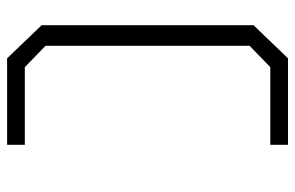

<svg xmlns="http://www.w3.org/2000/svg" viewBox="-165 -665 830 540"><g transform="rotate(90 250.0 -395.0)"><path d="M168.9 -740.2 108.9 -682.1V-107.9L168.9 -49.8H387.2V0H144L50.8 -97.2V-692.9L144 -790H387.2V-740.2Z"/></g></svg>

Font: Steps Mono
Style: Regular
Weight: 400
Width: 3
Version: Version 1.000;PS 001.000;hotconv 1.0.70;makeotf.lib2.5.58329